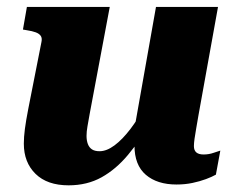

<svg xmlns="http://www.w3.org/2000/svg" viewBox="-20 -532 690 564"><path d="M243.6 -198.4Q239.6 -175.8 236.9 -160.6Q234.2 -145.4 234.2 -132.8Q234.2 -119.2 238.1 -108.9Q242 -98.6 250.2 -93.2Q258.4 -87.8 272.6 -87.8Q293.2 -87.8 316.4 -105Q339.6 -122.2 363.3 -153.3Q387 -184.4 408.8 -227L425 -176.2Q391.6 -119.8 356.2 -77.3Q320.8 -34.8 278.4 -11.2Q236 12.4 181.4 12.4Q118.8 12.4 84.4 -21.3Q50 -55 50 -110Q50 -129.4 53.1 -153.2Q56.2 -177 63.2 -213L101.8 -408.8Q104.2 -420 99.7 -426.6Q95.2 -433.2 85 -437Q74.8 -440.8 58.8 -443.2L47.4 -445.2L59 -511.6H302.4ZM563 -193.4Q559.4 -171.8 556.3 -154.5Q553.2 -137.2 551.4 -124.1Q549.6 -111 549.6 -102.8Q549.6 -90.4 556.7 -84.3Q563.8 -78.2 578 -78.2Q593.8 -78.2 608 -83.3Q622.2 -88.4 627.2 -89.6L614.2 -19Q603 -12.6 585.1 -5.9Q567.2 0.8 545.3 5.4Q523.4 10 498.6 10Q441.6 10 408.3 -18.6Q375 -47.2 375 -104.6Q375 -109.4 375.4 -114.1Q375.8 -118.8 376.6 -124.1Q377.4 -129.4 378.6 -135.6L368.6 -118.8L438.2 -511.6H620.4Z"/></svg>

Font: Roboto Serif 20pt
Style: Italic
Weight: 400
Italic angle: -10°
Designer: Greg Gazdowicz
Foundry: Commercial Type
Version: Version 1.008